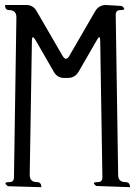

<svg xmlns="http://www.w3.org/2000/svg" viewBox="-29 -779 549 774"><path d="M461.9 -754.9Q484.4 -738.3 456.1 -738.3Q437.5 -738.3 437.5 -719.7L447.3 -74.2Q447.3 -44.9 476.6 -44.9Q495.1 -44.9 495.1 -24.4L359.4 -29.3Q336.9 -44.9 365.2 -44.9Q383.8 -44.9 383.8 -63.5L375 -613.3Q375 -642.6 361.3 -617.2L288.1 -490.2Q273.4 -464.8 244.1 -464.8H229.5Q201.2 -464.8 187.5 -490.2L114.3 -617.2Q99.6 -642.6 99.6 -613.3L90.8 -74.2Q90.8 -44.9 120.1 -44.9Q137.7 -44.9 137.7 -24.4L2.9 -28.3Q-19.5 -44.9 8.8 -44.9Q27.3 -44.9 27.3 -63.5L37.1 -709Q37.1 -738.3 7.8 -738.3Q-8.8 -738.3 -8.8 -758.8H77.1Q105.5 -758.8 119.1 -733.4L222.7 -554.7Q237.3 -529.3 251 -554.7L354.5 -733.4Q369.1 -758.8 398.4 -758.8Z"/></svg>

Font: B2 Hana
Style: Regular
Weight: 500
Version: 2020-08-05; (max)